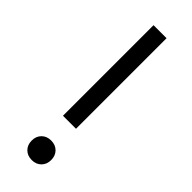

<svg xmlns="http://www.w3.org/2000/svg" viewBox="-239 -720 751 751"><g transform="rotate(45 136.0 -345.0)"><path d="M100 -700H172V-199H100ZM82 -44Q82 -68 97 -83Q112 -98 136 -98Q160 -98 175 -83Q190 -68 190 -44Q190 -20 175 -5Q160 10 136 10Q112 10 97 -5Q82 -20 82 -44Z"/></g></svg>

Font: Stavian Regular
Style: Regular
Weight: 400
Version: Version 1.000; ttfautohint (v1.6)